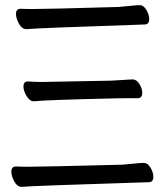

<svg xmlns="http://www.w3.org/2000/svg" viewBox="-20 -721 639 745"><path d="M64 4Q47 4 35.5 -17Q24 -38 24 -55Q24 -75 42 -75Q57 -74 89 -74Q144 -74 454 -82Q470 -83 498 -86Q526 -89 538 -89Q553 -89 564 -70.5Q575 -52 575 -35Q575 -14 557 -14Q104 0 65 4ZM111 -328Q95 -328 83 -348.5Q71 -369 71 -385Q71 -405 89 -405Q111 -403 143 -403L411 -408L494 -413Q510 -413 521 -395Q532 -377 532 -361Q532 -340 514 -340Q426 -340 412 -339Q154 -333 112 -328ZM82 -608Q65 -608 53.5 -629Q42 -650 42 -667Q42 -687 60 -687Q75 -686 107 -686Q161 -686 440 -694Q456 -695 483 -698Q510 -701 522 -701Q537 -701 548 -682.5Q559 -664 559 -647Q559 -626 541 -626Q124 -612 83 -608Z"/></svg>

Font: LXGW WenKai TC
Style: Bold
Weight: 700
Designer: LXGW / Fontworks Inc.
Foundry: LXGW / Fontworks Inc.
Version: Version 1.330;April 28, 2024